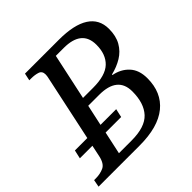

<svg xmlns="http://www.w3.org/2000/svg" viewBox="-203 -876 1039 1039"><g transform="rotate(-45 316.5 -357.0)"><path d="M-21 0 -13 -42H0Q34 -42 61 -54.5Q88 -67 98 -114L112 -180H16L27 -229H122L202 -604Q206 -620 206 -632Q206 -658 184.5 -665Q163 -672 134 -672H121L130 -714H389Q505 -714 564 -676Q623 -638 623 -564Q623 -509 601.5 -471.5Q580 -434 543 -411.5Q506 -389 460 -378L459 -374Q513 -364 547 -327.5Q581 -291 581 -228Q581 -119 508 -59.5Q435 0 293 0ZM336 -399Q431 -399 472.5 -438.5Q514 -478 514 -551Q514 -664 376 -664H316L259 -399ZM282 -50Q385 -50 429 -97.5Q473 -145 473 -235Q473 -349 333 -349H249L223 -229H343L332 -180H213L185 -50Z"/></g></svg>

Font: NotoSerif-Italic
Style: Regular
Weight: 400
Italic angle: -12°
Designer: Monotype Design Team
Foundry: Monotype Imaging Inc.
Version: Version 2.007; ttfautohint (v1.8) -l 8 -r 50 -G 200 -x 14 -D